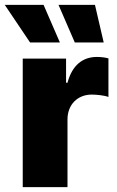

<svg xmlns="http://www.w3.org/2000/svg" viewBox="-44 -772 481 792"><path d="M49.8 0H234.4V-279.3C234.4 -340.8 276.4 -381.8 334 -381.8C353.5 -381.8 384.8 -378.9 403.3 -372.1V-531.2C388.7 -535.2 372.1 -537.1 355.5 -537.1C297.9 -537.1 253.9 -503.9 234.4 -430.7H228.5V-530.3H49.8ZM80.1 -596.7H203.1L135.7 -752H-24.4ZM264.6 -596.7H383.8L347.7 -752H197.3Z"/></svg>

Font: Pretendard Black
Style: Regular
Weight: 900
Designer: Base glyphs from Inter by Rasmus Andersson; Hangeul glyphs from Noto Sans CJK(Source Han Sans) by Jang Soo-young and Kan
Foundry: Kil Hyung-jin
Version: Version 1.309;Glyphs 3.2 (3225)